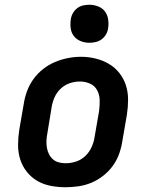

<svg xmlns="http://www.w3.org/2000/svg" viewBox="-20 -780 640 808"><path d="M255 8Q224 8 193 2Q162 -4 136.5 -19Q111 -34 92.5 -57.5Q74 -81 65 -109.5Q56 -138 56 -169.5Q56 -201 61 -233L80 -343Q84 -370 94 -397Q104 -424 121 -447.5Q138 -471 161.5 -489.5Q185 -508 211.5 -519Q238 -530 265.5 -535.5Q293 -541 321 -541Q353 -541 383 -533.5Q413 -526 438.5 -511Q464 -496 482.5 -472.5Q501 -449 510 -420.5Q519 -392 519 -360.5Q519 -329 514 -297L495 -187Q491 -160 481.5 -133Q472 -106 455 -82.5Q438 -59 414.5 -40.5Q391 -22 364.5 -11Q338 0 310 4Q282 8 255 8ZM257 -93Q279 -93 301 -100.5Q323 -108 339.5 -124Q356 -140 365.5 -161Q375 -182 378 -203L397 -313Q400 -336 399.5 -358.5Q399 -381 389 -400Q379 -419 359 -428Q339 -437 316 -437Q294 -437 272.5 -429.5Q251 -422 234.5 -406Q218 -390 209 -369Q200 -348 197 -327L179 -217Q176 -202 175.5 -187Q175 -172 177.5 -157.5Q180 -143 186.5 -130.5Q193 -118 203.5 -109Q214 -100 228 -96.5Q242 -93 257 -93ZM356 -600Q337 -600 319.5 -607Q302 -614 291 -628Q280 -642 277.5 -661Q275 -680 278 -699Q280 -713 287 -725Q294 -737 305 -745.5Q316 -754 329.5 -757Q343 -760 356 -760Q375 -760 393 -753Q411 -746 421.5 -732Q432 -718 435 -699Q438 -680 435 -661Q433 -647 426 -635Q419 -623 407.5 -614.5Q396 -606 382.5 -603Q369 -600 356 -600Z"/></svg>

Font: Iosevka Curly Slab ExObl
Style: Bold
Weight: 700
Width: 7
Italic angle: -9°
Monospace: yes
Designer: Belleve Invis
Foundry: Belleve Invis
Version: Version 11.0.0; ttfautohint (v1.8.3)